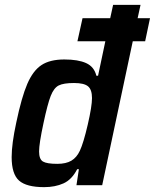

<svg xmlns="http://www.w3.org/2000/svg" viewBox="-20 -763 638 791"><path d="M578 -593H527L401 0H295L305 -66H298Q276 -23 241.5 -7.5Q207 8 162 8Q89 8 58.5 -19Q28 -46 28 -116Q28 -170 47 -258Q69 -363 92.5 -417.5Q116 -472 151 -495Q186 -518 245 -518Q302 -518 335 -503Q368 -488 377 -451H384L414 -593H299L320 -688H434L446 -743H559L547 -688H598ZM359 -359Q359 -394 342.5 -407.5Q326 -421 285 -421Q242 -421 222 -411Q202 -401 189 -368Q176 -335 159 -255Q141 -171 141 -139Q141 -107 157 -97.5Q173 -88 216 -88Q252 -88 274 -101Q296 -114 309 -142Q324 -174 341.5 -249.5Q359 -325 359 -359Z"/></svg>

Font: Saira Semi Condensed Medium
Style: Italic
Weight: 500
Width: 4
Italic angle: -12°
Designer: Hector Gatti with collaboration of the Omnibus-Type team
Foundry: Omnibus-Type
Version: Version 1.001; ttfautohint (v1.8)